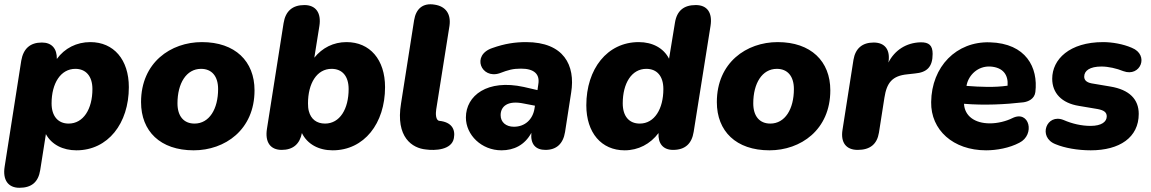

<svg xmlns="http://www.w3.org/2000/svg" viewBox="-26 -703 5467 912"><path d="M66 189C124 189 156 162 165 105L192 -66C219 -16 273 11 337 11C487 11 586 -117 586 -289C586 -420 514 -503 403 -503C338 -503 281 -474 244 -423C245 -472 220 -501 173 -501C117 -501 85 -472 75 -415L-4 89C-14 152 13 189 66 189ZM300 -116C250 -116 219 -151 219 -212C219 -307 262 -376 332 -376C382 -376 413 -341 413 -280C413 -185 370 -116 300 -116Z M894 11C1042 11 1183 -86 1183 -274C1183 -412 1091 -503 933 -503C785 -503 644 -406 644 -218C644 -80 735 11 894 11ZM898 -116C847 -116 817 -151 817 -212C817 -307 859 -376 929 -376C980 -376 1010 -341 1010 -280C1010 -185 968 -116 898 -116Z M1554 11C1704 11 1803 -117 1803 -289C1803 -420 1731 -503 1620 -503C1558 -503 1505 -476 1467 -429L1491 -579C1501 -642 1474 -679 1420 -679C1363 -679 1330 -650 1321 -593L1242 -91C1232 -28 1258 9 1312 9C1366 9 1398 -19 1408 -71C1434 -18 1488 11 1554 11ZM1518 -116C1478 -116 1451 -137 1441 -175C1438 -186 1437 -198 1437 -212C1437 -307 1479 -376 1549 -376C1600 -376 1630 -341 1630 -280C1630 -185 1588 -116 1518 -116Z M2130 -47C2138 -90 2118 -123 2061 -129C2043 -131 2043 -164 2046 -183L2109 -580C2117 -636 2092 -673 2038 -681C1983 -690 1950 -662 1941 -607L1879 -212C1852 -50 1933 1 1997 7C2039 13 2120 10 2130 -47Z M2356 11C2414 11 2466 -13 2498 -72C2493 -17 2519 9 2565 9C2617 9 2649 -20 2658 -76L2687 -263C2708 -393 2652 -503 2473 -503C2422 -503 2372 -496 2313 -475C2211 -441 2260 -326 2347 -355C2389 -371 2410 -377 2449 -377C2512 -377 2539 -350 2531 -303L2527 -275L2462 -290C2289 -328 2187 -249 2187 -145C2187 -62 2261 11 2356 11ZM2352 -156C2352 -196 2383 -228 2463 -211L2515 -201L2513 -188C2505 -136 2468 -101 2415 -101C2378 -101 2352 -122 2352 -156Z M2941 11C3006 11 3063 -19 3102 -71C3099 -21 3124 9 3171 9C3228 9 3260 -20 3269 -77L3349 -580C3359 -643 3333 -679 3279 -679C3222 -679 3189 -652 3180 -595L3152 -424C3126 -475 3073 -503 3008 -503C2858 -503 2759 -375 2759 -203C2759 -72 2831 11 2941 11ZM3013 -116C2962 -116 2932 -151 2932 -212C2932 -307 2974 -376 3044 -376C3095 -376 3125 -341 3125 -280C3125 -186 3083 -116 3013 -116Z M3629 11C3777 11 3918 -86 3918 -274C3918 -412 3826 -503 3668 -503C3520 -503 3379 -406 3379 -218C3379 -80 3470 11 3629 11ZM3633 -116C3582 -116 3552 -151 3552 -212C3552 -307 3594 -376 3664 -376C3715 -376 3745 -341 3745 -280C3745 -185 3703 -116 3633 -116Z M4048 9C4107 9 4140 -18 4149 -73L4175 -239C4186 -310 4212 -343 4284 -350L4320 -354C4377 -359 4404 -385 4404 -447C4404 -487 4387 -503 4346 -502C4279 -500 4224 -465 4194 -406C4204 -466 4178 -501 4124 -501C4070 -501 4037 -473 4028 -419L3976 -87C3966 -26 3993 9 4048 9Z M4658 11C4708 11 4769 0 4816 -25C4892 -63 4864 -182 4783 -142C4753 -127 4713 -117 4676 -117C4604 -117 4556 -152 4553 -210C4650 -202 4749 -207 4835 -217C4858 -220 4888 -233 4892 -266C4906 -382 4848 -497 4676 -502C4517 -507 4399 -387 4397 -218C4395 -86 4501 11 4658 11ZM4565 -295 4566 -301C4576 -346 4618 -390 4678 -387C4739 -383 4764 -347 4760 -296C4698 -287 4631 -290 4565 -295Z M5155 11C5292 11 5383 -50 5383 -162C5383 -231 5339 -277 5248 -292L5159 -307C5133 -312 5124 -324 5124 -339C5124 -367 5150 -387 5206 -387C5239 -387 5278 -378 5310 -365C5391 -335 5435 -442 5350 -476C5309 -494 5256 -503 5214 -503C5054 -503 4972 -421 4972 -329C4972 -261 5017 -213 5099 -200L5188 -185C5219 -179 5231 -169 5231 -150C5231 -125 5207 -105 5154 -105C5112 -105 5067 -115 5026 -133C4945 -166 4902 -51 4988 -18C5031 0 5093 11 5155 11Z"/></svg>

Font: SN Pro Heavy
Style: Italic
Weight: 800
Italic angle: -9°
Designer: Tobias Whetton
Foundry: Supernotes
Version: Version 1.001;Glyphs 3.2 (3249)